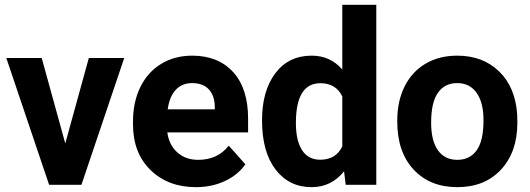

<svg xmlns="http://www.w3.org/2000/svg" viewBox="-20 -770 2208 800"><path d="M252 -172.4 350.1 -528.3H497.6L319.3 0H184.6L6.3 -528.3H153.8Z M796.4 9.8Q680.2 9.8 607.2 -61.5Q534.2 -132.8 534.2 -251.5V-265.1Q534.2 -344.7 564.9 -407.5Q595.7 -470.2 652.1 -504.2Q708.5 -538.1 780.8 -538.1Q889.2 -538.1 951.4 -469.7Q1013.7 -401.4 1013.7 -275.9V-218.3H677.2Q684.1 -166.5 718.5 -135.3Q752.9 -104 805.7 -104Q887.2 -104 933.1 -163.1L1002.4 -85.4Q970.7 -40.5 916.5 -15.4Q862.3 9.8 796.4 9.8ZM780.3 -423.8Q738.3 -423.8 712.2 -395.5Q686 -367.2 678.7 -314.5H875V-325.7Q874 -372.6 849.6 -398.2Q825.2 -423.8 780.3 -423.8Z M1071.8 -268.1Q1071.8 -391.6 1127.2 -464.8Q1182.6 -538.1 1278.8 -538.1Q1356 -538.1 1406.2 -480.5V-750H1547.9V0H1420.4L1413.6 -56.2Q1360.8 9.8 1277.8 9.8Q1184.6 9.8 1128.2 -63.7Q1071.8 -137.2 1071.8 -268.1ZM1212.9 -257.8Q1212.9 -183.6 1238.8 -144Q1264.6 -104.5 1314 -104.5Q1379.4 -104.5 1406.2 -159.7V-368.2Q1379.9 -423.3 1314.9 -423.3Q1212.9 -423.3 1212.9 -257.8Z M1635.3 -269Q1635.3 -347.7 1665.5 -409.2Q1695.8 -470.7 1752.7 -504.4Q1809.6 -538.1 1884.8 -538.1Q1991.7 -538.1 2059.3 -472.7Q2127 -407.2 2134.8 -294.9L2135.7 -258.8Q2135.7 -137.2 2067.9 -63.7Q2000 9.8 1885.7 9.8Q1771.5 9.8 1703.4 -63.5Q1635.3 -136.7 1635.3 -262.7ZM1776.4 -258.8Q1776.4 -183.6 1804.7 -143.8Q1833 -104 1885.7 -104Q1937 -104 1965.8 -143.3Q1994.6 -182.6 1994.6 -269Q1994.6 -342.8 1965.8 -383.3Q1937 -423.8 1884.8 -423.8Q1833 -423.8 1804.7 -383.5Q1776.4 -343.3 1776.4 -258.8Z"/></svg>

Font: RobotoInd
Style: Bold
Weight: 700
Designer: Google
Version: Version 2.001150; 2014